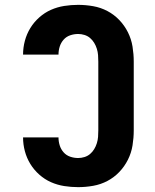

<svg xmlns="http://www.w3.org/2000/svg" viewBox="-20 -763 640 791"><path d="M302 8Q273 8 244.5 3.5Q216 -1 190 -12.5Q164 -24 142 -43.5Q120 -63 105 -87.5Q90 -112 82.5 -140Q75 -168 75 -197H221Q221 -180 226 -164Q231 -148 242 -135.5Q253 -123 269 -117.5Q285 -112 302 -112Q315 -112 328 -116Q341 -120 351 -128.5Q361 -137 368 -148.5Q375 -160 379 -173Q383 -186 384 -199Q385 -212 385 -226V-509Q385 -523 384 -536Q383 -549 379 -562Q375 -575 368 -586.5Q361 -598 351 -606.5Q341 -615 328 -619Q315 -623 302 -623Q285 -623 269 -617.5Q253 -612 242 -599.5Q231 -587 226 -571Q221 -555 221 -538H75Q75 -567 82.5 -595Q90 -623 105 -647.5Q120 -672 142 -691.5Q164 -711 190 -722.5Q216 -734 244.5 -738.5Q273 -743 302 -743Q333 -743 364 -737.5Q395 -732 422.5 -717.5Q450 -703 471.5 -680.5Q493 -658 507 -630Q521 -602 526 -571Q531 -540 531 -509V-226Q531 -195 526 -164Q521 -133 507 -105Q493 -77 471.5 -54.5Q450 -32 422.5 -17.5Q395 -3 364 2.5Q333 8 302 8Z"/></svg>

Font: Iosevka SS04 Heavy Extended
Style: Regular
Weight: 900
Width: 7
Monospace: yes
Designer: Belleve Invis
Foundry: Belleve Invis
Version: Version 19.0.0; ttfautohint (v1.8.4)